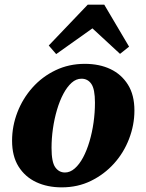

<svg xmlns="http://www.w3.org/2000/svg" viewBox="-20 -791 627 827"><path d="M246 16Q184 16 136 -6.5Q88 -29 60 -73.5Q32 -118 32 -185Q32 -248 55 -307.5Q78 -367 120 -414Q162 -461 219.5 -488.5Q277 -516 345 -516Q408 -516 455.5 -493.5Q503 -471 531 -426.5Q559 -382 559 -315Q559 -253 536 -193Q513 -133 471 -86.5Q429 -40 372 -12Q315 16 246 16ZM260 -48Q282 -48 302 -65.5Q322 -83 338 -113Q354 -143 365.5 -182Q377 -221 383 -263.5Q389 -306 389 -349Q389 -407 373.5 -429.5Q358 -452 331 -452Q308 -452 288.5 -434.5Q269 -417 253 -387Q237 -357 225.5 -318Q214 -279 208 -237Q202 -195 202 -154Q202 -93 218 -70.5Q234 -48 260 -48ZM497 -559 339 -705H429L222 -558L190 -595L358 -771H429L536 -590Z"/></svg>

Font: Source Serif 4 ExtraBold
Style: Italic
Weight: 800
Italic angle: -12°
Designer: Frank Grießhammer
Foundry: Adobe Systems Incorporated
Version: Version 4.004;hotconv 1.0.116;makeotfexe 2.5.65601